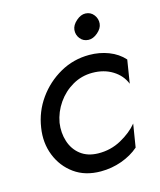

<svg xmlns="http://www.w3.org/2000/svg" viewBox="-101 -713 665 796"><g transform="rotate(-15 232.0 -315.5)"><path d="M279 -586Q281 -606 301 -623.5Q321 -641 341 -640Q363 -639 376 -622Q389 -605 387 -584Q385 -564 365 -547Q345 -530 325 -531Q303 -532 290 -548.5Q277 -565 279 -586ZM120 -230Q114 -188 126 -150.5Q138 -113 167.5 -90Q197 -67 242 -66Q296 -65 341.5 -90Q387 -115 414 -148L398 -49Q367 -22 324 -6.5Q281 9 234 9Q167 9 120.5 -24.5Q74 -58 52.5 -112.5Q31 -167 41 -230Q51 -297 89.5 -351Q128 -405 185.5 -437.5Q243 -470 311 -470Q355 -470 394 -455Q433 -440 459 -411L443 -311Q428 -349 391 -372Q354 -395 304 -395Q258 -395 219 -372.5Q180 -350 154 -312.5Q128 -275 120 -230Z"/></g></svg>

Font: Von Book
Style: Italic
Weight: 400
Version: Version 4.000; ttfautohint (v1.8.4.7-5d5b)